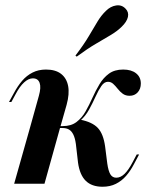

<svg xmlns="http://www.w3.org/2000/svg" viewBox="-20 -689 563 720"><path d="M364.5 11.3Q324.2 11.3 301.6 -10.9Q279 -33.1 272.6 -79L264.5 -149.2Q261.3 -171.8 254.8 -184.7Q248.4 -197.6 238.7 -203.2Q229 -208.9 214.5 -208.9H191.9L193.5 -216.1H215.3Q246.8 -216.1 266.9 -231.5Q287.1 -246.8 300.8 -271Q314.5 -295.2 326.6 -322.2Q338.7 -349.2 353.2 -373.4Q367.7 -397.6 388.7 -412.9Q409.7 -428.2 441.9 -428.2Q472.6 -428.2 490.3 -414.1Q508.1 -400 508.1 -375.8Q508.1 -355.6 496.4 -342.7Q484.7 -329.8 466.1 -329.8Q450.8 -329.8 440.3 -337.5Q429.8 -345.2 421.4 -356Q412.9 -366.9 404.4 -374.6Q396 -382.3 384.7 -382.3Q371 -382.3 360.1 -366.5Q349.2 -350.8 338.3 -326.6Q327.4 -302.4 314.1 -278.2Q300.8 -254 281.5 -237.1L280.6 -240.3Q325.8 -231.5 346.8 -209.3Q367.7 -187.1 374.2 -139.5L382.3 -75.8Q386.3 -47.6 394 -35.1Q401.6 -22.6 416.1 -22.6Q432.3 -22.6 447.2 -37.1Q462.1 -51.6 478.2 -82.3L492.7 -109.7H501.6L482.3 -73.4Q469.4 -48.4 452.8 -29.4Q436.3 -10.5 414.5 0.4Q392.7 11.3 364.5 11.3ZM91.9 -208.1 125.8 -329.8Q134.7 -361.3 128.6 -378.2Q122.6 -395.2 103.2 -395.2Q87.1 -395.2 70.6 -380.2Q54 -365.3 37.9 -334.7L22.6 -306.5H13.7L32.3 -340.3Q46 -366.1 62.9 -385.9Q79.8 -405.6 102 -416.9Q124.2 -428.2 152.4 -428.2Q187.9 -428.2 208.9 -412.1Q229.8 -396 235.5 -366.5Q241.1 -337.1 229.8 -296L204.8 -208.1ZM33.1 0 91.9 -208.1H204.8L146.8 0ZM267.7 -476.6 262.9 -480.6Q294.4 -521.8 312.9 -553.2Q331.5 -584.7 345.6 -608.1Q359.7 -631.5 377.4 -648.4Q394.4 -665.3 415.3 -668.5Q436.3 -671.8 450.8 -656.5Q463.7 -643.5 459.7 -625.4Q455.6 -607.3 436.3 -588.7Q420.2 -572.6 396 -558.1Q371.8 -543.5 339.9 -525Q308.1 -506.5 267.7 -476.6Z"/></svg>

Font: Playfair 144pt
Style: Bold Italic
Weight: 700
Italic angle: -15.6°
Designer: Claus Eggers Sørensen
Foundry: Claus Eggers Sørensen
Version: Version 2.203